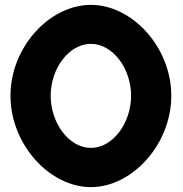

<svg xmlns="http://www.w3.org/2000/svg" viewBox="-20 -745 753 788"><path d="M188 -352C188 -464 263 -565 353 -565C443 -565 518 -464 518 -352C518 -240 443 -138 353 -138C263 -138 188 -240 188 -352ZM23 -352C23 -153 183 23 353 23C523 23 683 -153 683 -352C683 -551 523 -725 353 -725C183 -725 23 -551 23 -352Z"/></svg>

Font: Bluebird
Style: SfBdNrw
Weight: 700
Designer: Jasper
Foundry: Cannot Into Space Fonts
Version: Version 0.98